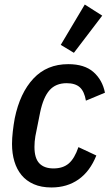

<svg xmlns="http://www.w3.org/2000/svg" viewBox="-20 -815 484 847"><path d="M207 12Q162 12 129 -2.5Q96 -17 75 -42.5Q54 -68 43.5 -103Q33 -138 33 -180Q33 -205 36.5 -235.5Q40 -266 45 -293Q68 -405 127.5 -468.5Q187 -532 281 -532Q353 -532 392.5 -497Q432 -462 443 -406L359 -371Q352 -412 332 -430Q312 -448 274 -448Q226 -448 198.5 -417Q171 -386 157 -319L136 -214Q134 -203 133 -190.5Q132 -178 132 -167Q132 -117 153.5 -94.5Q175 -72 216 -72Q258 -72 283.5 -94Q309 -116 326 -166L405 -129Q377 -59 326.5 -23.5Q276 12 207 12ZM306 -582 248 -617 354 -795 431 -746Z"/></svg>

Font: IBM Plex Sans Cond Medm
Style: Italic
Weight: 500
Width: 3
Italic angle: -11°
Designer: Mike Abbink, Paul van der Laan, Pieter van Rosmalen
Foundry: Bold Monday
Version: Version 1.3